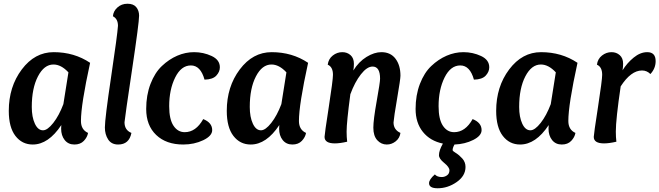

<svg xmlns="http://www.w3.org/2000/svg" viewBox="-20 -763 3527 1027"><path d="M308 -94Q239 10 155 10Q98 10 62.5 -36Q27 -82 27 -170Q27 -299 96.5 -391.5Q166 -484 267 -484Q377 -484 462 -427Q413 -203 413 -116Q413 -69 451 -52Q447 -29 428.5 -9.5Q410 10 378 10Q345 10 326 -14Q307 -38 307 -75Q307 -88 308 -94ZM319 -206 346 -376Q307 -418 266 -418Q216 -418 183 -354.5Q150 -291 150 -191Q150 -137 166.5 -101.5Q183 -66 210 -66Q234 -66 265 -105.5Q296 -145 319 -206Z M724 -679Q724 -642 686.5 -391.5Q649 -141 646 -109Q646 -67 683 -52Q671 10 612 10Q576 10 558.5 -17Q541 -44 541 -81Q541 -128 574.5 -353Q608 -578 611 -625Q611 -662 584 -676Q586 -703 608 -723Q630 -743 662 -743Q694 -743 709 -724.5Q724 -706 724 -679Z M1074 -337Q1053 -413 1001 -413Q949 -413 917 -348.5Q885 -284 885 -195Q885 -125 908 -90.5Q931 -56 968 -56Q1028 -56 1067 -126Q1115 -107 1115 -67Q1115 -36 1067 -13Q1019 10 960 10Q869 10 815.5 -41Q762 -92 762 -180Q762 -254 785 -314Q808 -374 846 -410Q884 -446 928 -465Q972 -484 1018 -484Q1068 -484 1112 -463.5Q1156 -443 1156 -403Q1156 -379 1137 -358.5Q1118 -338 1074 -337Z M1474 -94Q1405 10 1321 10Q1264 10 1228.5 -36Q1193 -82 1193 -170Q1193 -299 1262.5 -391.5Q1332 -484 1433 -484Q1543 -484 1628 -427Q1579 -203 1579 -116Q1579 -69 1617 -52Q1613 -29 1594.5 -9.5Q1576 10 1544 10Q1511 10 1492 -14Q1473 -38 1473 -75Q1473 -88 1474 -94ZM1485 -206 1512 -376Q1473 -418 1432 -418Q1382 -418 1349 -354.5Q1316 -291 1316 -191Q1316 -137 1332.5 -101.5Q1349 -66 1376 -66Q1400 -66 1431 -105.5Q1462 -145 1485 -206Z M1854 -259Q1834 -109 1834 -59Q1834 -30 1837 -5Q1798 4 1771 4Q1716 4 1716 -31Q1716 -44 1738.5 -189.5Q1761 -335 1761 -363Q1761 -405 1733 -417Q1737 -448 1760 -466Q1783 -484 1811 -484Q1837 -484 1855 -468Q1873 -452 1873 -422Q1873 -404 1870 -386Q1899 -433 1940.5 -458.5Q1982 -484 2020 -484Q2069 -484 2095.5 -449Q2122 -414 2122 -358Q2122 -340 2104.5 -238Q2087 -136 2085 -108Q2085 -69 2122 -52Q2118 -24 2096.5 -7Q2075 10 2049 10Q2019 10 1998 -13Q1977 -36 1977 -80Q1977 -122 1995 -222.5Q2013 -323 2013 -342Q2013 -407 1973 -407Q1943 -407 1910.5 -365.5Q1878 -324 1854 -259Z M2515 -337Q2494 -413 2442 -413Q2390 -413 2358 -348.5Q2326 -284 2326 -195Q2326 -125 2349 -90.5Q2372 -56 2409 -56Q2469 -56 2508 -126Q2556 -107 2556 -67Q2556 -37 2511.5 -14.5Q2467 8 2411 10Q2401 28 2401 40Q2401 45 2418.5 55.5Q2436 66 2453 85Q2470 104 2470 130Q2470 178 2422.5 211Q2375 244 2321 244Q2275 244 2275 217Q2275 197 2306 170Q2318 184 2343 184Q2358 184 2371 175Q2384 166 2384 148Q2384 131 2356 108.5Q2328 86 2328 67Q2328 42 2349 5Q2281 -9 2242 -57.5Q2203 -106 2203 -180Q2203 -254 2226 -314Q2249 -374 2287 -410Q2325 -446 2369 -465Q2413 -484 2459 -484Q2509 -484 2553 -463.5Q2597 -443 2597 -403Q2597 -379 2578 -358.5Q2559 -338 2515 -337Z M2915 -94Q2846 10 2762 10Q2705 10 2669.5 -36Q2634 -82 2634 -170Q2634 -299 2703.5 -391.5Q2773 -484 2874 -484Q2984 -484 3069 -427Q3020 -203 3020 -116Q3020 -69 3058 -52Q3054 -29 3035.5 -9.5Q3017 10 2985 10Q2952 10 2933 -14Q2914 -38 2914 -75Q2914 -88 2915 -94ZM2926 -206 2953 -376Q2914 -418 2873 -418Q2823 -418 2790 -354.5Q2757 -291 2757 -191Q2757 -137 2773.5 -101.5Q2790 -66 2817 -66Q2841 -66 2872 -105.5Q2903 -145 2926 -206Z M3414 -386Q3355 -386 3300 -301Q3274 -125 3274 -59Q3274 -30 3277 -5Q3238 4 3211 4Q3156 4 3156 -31Q3156 -44 3178.5 -189.5Q3201 -335 3201 -363Q3201 -405 3173 -417Q3177 -448 3200 -466Q3223 -484 3251 -484Q3277 -484 3295 -468Q3313 -452 3313 -422Q3313 -405 3310 -387Q3334 -426 3369.5 -455Q3405 -484 3442 -484Q3487 -484 3487 -436Q3487 -397 3459 -367Q3440 -386 3414 -386Z"/></svg>

Font: Overlock
Style: Bold Italic
Weight: 700
Version: Version 1.001